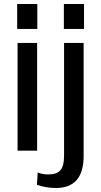

<svg xmlns="http://www.w3.org/2000/svg" viewBox="-20 -755 507 962"><path d="M166 -540V0H68V-540ZM167 -735V-610H66V-735ZM259 187Q235 187 209.5 182.5Q184 178 165 171L169 109Q180 114 194 116.5Q208 119 222 119Q265 119 283 97.5Q301 76 301 27V-540H399V27Q399 106 364.5 146.5Q330 187 259 187ZM401 -735V-610H300V-735Z"/></svg>

Font: Pathway Extreme Condensed Medium
Style: Regular
Weight: 500
Width: 3
Version: Version 1.001;gftools[0.9.26]